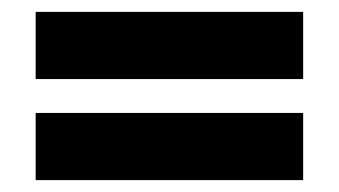

<svg xmlns="http://www.w3.org/2000/svg" viewBox="-20 -347 570 323"><path d="M40 -327H490V-214H40ZM40 -157H490V-44H40Z"/></svg>

Font: Lalezar
Style: Regular
Weight: 400
Designer: Borna Izadpanah
Foundry: Borna Izadpanah
Version: Version 1.004